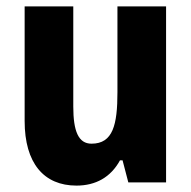

<svg xmlns="http://www.w3.org/2000/svg" viewBox="-20 -570 597 600"><path d="M499 -550H347V-282C347 -180 333 -121 266 -121C225 -121 209 -160 209 -237V-550H57V-192C57 -60 117 10 219 10C279 10 326 -16 355 -69H363L381 0H499Z"/></svg>

Font: Noto Sans Lao Looped Condensed ExtraBold
Style: Regular
Weight: 800
Width: 3
Designer: Mark Frömberg, Ben Mitchell
Foundry: The Fontpad Ltd
Version: Version 1.002